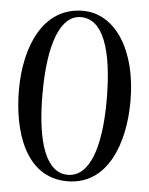

<svg xmlns="http://www.w3.org/2000/svg" viewBox="-51 -718 602 774"><g transform="rotate(5 250.0 -331.0)"><path d="M476 -330C476 -535 385 -676 254 -676C93 -676 24 -513 24 -336C24 -172 79 14 250 14C413 14 476 -158 476 -330ZM380 -325C380 -127 335 -12 250 -12C164 -12 120 -126 120 -329C120 -532 165 -650 248 -650C336 -650 380 -533 380 -325Z"/></g></svg>

Font: XITS Math
Style: Regular
Weight: 400
Designer: MicroPress Inc., with final additions and corrections provided by Coen Hoffman, Elsevier (retired)
Version: Version 1.108